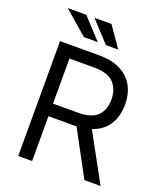

<svg xmlns="http://www.w3.org/2000/svg" viewBox="-165 -1035 969 1142"><g transform="rotate(20 319.5 -464.0)"><path d="M88.1 0V-727.3H333.8Q419 -727.3 473.7 -698.3Q528.4 -669.4 554.7 -619Q581 -568.5 581 -504.3Q581 -431.8 547.8 -378Q514.6 -324.2 445 -300.4L609.4 0H507.1L353.7 -284.4Q344.8 -284.1 335.2 -284.1H176.1V0ZM176.1 -363.6H332.4Q419.7 -363.6 457 -401.3Q494.3 -438.9 494.3 -504.3Q494.3 -570 456.9 -609.6Q419.4 -649.1 331 -649.1H176.1ZM301.1 -798.3H213.1L63.9 -927.6H181.8ZM430.4 -798.3H352.3L233 -927.6H340.9Z"/></g></svg>

Font: Inter UI
Style: Regular
Weight: 400
Designer: Rasmus Andersson
Foundry: rsms
Version: 3.2;8d6f07862